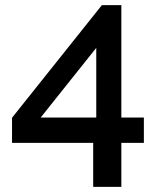

<svg xmlns="http://www.w3.org/2000/svg" viewBox="-20 -730 621 750"><path d="M344 0V-172H27V-270L378 -710H454V-271H542V-172H454V0ZM139 -271H356V-543Z"/></svg>

Font: Raleway-v4020 SemiBold
Style: Regular
Weight: 600
Designer: Matt McInerney, Pablo Impallari, Rodrigo Fuenzalida
Foundry: Matt McInerney, Pablo Impallari, Rodrigo Fuenzalida
Version: Version 4.020;PS 004.020;hotconv 1.0.88;makeotf.lib2.5.64775